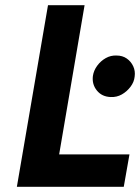

<svg xmlns="http://www.w3.org/2000/svg" viewBox="-20 -720 540 740"><path d="M165 -700 45 0H457L479 -125H208L306 -700ZM338 -427Q334 -395 353.5 -371Q373 -347 407 -346Q430 -345 449.5 -356Q469 -367 483 -385.5Q497 -404 499 -425Q502 -446 493.5 -464.5Q485 -483 468.5 -494.5Q452 -506 429 -506Q407 -507 387.5 -496Q368 -485 354.5 -466.5Q341 -448 338 -427Z"/></svg>

Font: Jost SemiBold
Style: Italic
Weight: 600
Italic angle: -5°
Version: Version 3.710